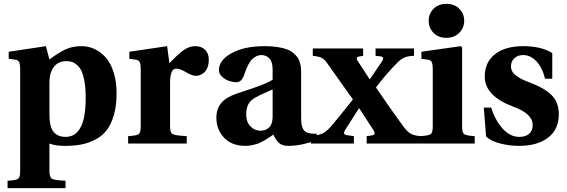

<svg xmlns="http://www.w3.org/2000/svg" viewBox="-20 -740 2922 990"><path d="M234.9 -151.9Q234.9 -121.1 238.8 -101.1Q252 -34.2 317.9 -34.2Q355.5 -34.2 378.9 -59.6Q402.3 -85 412.1 -128.7Q421.9 -172.4 421.9 -236.8Q421.9 -283.7 415.8 -318.6Q409.7 -353.5 400.4 -373.3Q391.1 -393.1 377.2 -405Q363.3 -417 350.3 -420.9Q337.4 -424.8 321.8 -424.8Q263.2 -424.8 242.2 -365.2Q234.9 -344.2 234.9 -310.1ZM19 191.9Q62.5 189.5 73.2 181.9Q84 174.3 84 143.1V-380.9Q84 -409.7 78.4 -420.2Q72.8 -430.7 60.1 -432.1L24.9 -437V-473.1L216.8 -502L234.9 -433.1Q279.8 -467.3 316.2 -484.6Q352.5 -502 399.9 -502Q436 -502 468 -487.1Q500 -472.2 525.6 -443.1Q551.3 -414.1 566.2 -366.5Q581.1 -318.8 581.1 -258.8Q581.1 -194.8 567.1 -146.7Q553.2 -98.6 530 -68.6Q506.8 -38.6 471.7 -20.3Q436.5 -2 398.9 5.1Q361.3 12.2 314 12.2Q265.6 12.2 234.9 0V143.1Q234.9 174.3 248.5 181.9Q262.2 189.5 317.9 191.9V230H19Z M640.6 0V-38.1Q684.1 -40.5 694.8 -48.1Q705.6 -55.7 705.6 -86.9V-380.9Q705.6 -409.7 700 -420.2Q694.3 -430.7 681.6 -432.1L647 -437V-473.1L841.8 -502L853.5 -414.1Q899.9 -462.9 928.2 -482.4Q956.5 -502 986.8 -502Q1018.6 -502 1037.6 -483.2Q1056.6 -464.4 1056.6 -432.1Q1056.6 -396.5 1040.5 -375Q1031.7 -363.3 1018.1 -356.2Q1004.4 -349.1 989.7 -349.1Q971.2 -349.1 943.8 -365.2Q908.7 -386.2 890.6 -386.2Q873 -386.2 865 -368.2Q856.9 -350.1 856.9 -311V-86.9Q856.9 -55.7 870.6 -48.3Q884.3 -41 942.9 -38.1V0Z M1249.5 -149.9Q1249.5 -111.3 1271.2 -88.6Q1293 -65.9 1323.7 -65.9Q1348.1 -65.9 1366.2 -81.5Q1384.3 -97.2 1385.7 -133.8V-278.8Q1378.4 -275.4 1360.4 -267.6Q1342.3 -259.8 1325.9 -252.2Q1309.6 -244.6 1295.9 -236.8Q1272.5 -223.1 1261 -203.4Q1249.5 -183.6 1249.5 -149.9ZM1095.7 -132.8Q1095.7 -177.7 1120.1 -208Q1144.5 -238.3 1201.7 -257.8Q1210.9 -260.7 1241 -270.8Q1271 -280.8 1285.6 -285.9Q1300.3 -291 1323 -299.6Q1345.7 -308.1 1360.6 -315.2Q1375.5 -322.3 1385.7 -329.1V-381.8Q1385.7 -421.4 1369.1 -438.7Q1352.5 -456.1 1327.6 -456.1Q1302.7 -456.1 1280.8 -435.1Q1258.8 -414.1 1239.7 -356Q1226.6 -315.9 1198.7 -315.9Q1183.6 -315.9 1163.8 -321.8Q1144 -327.6 1126.5 -343Q1108.9 -358.4 1108.9 -378.9Q1108.9 -429.7 1174.1 -465.8Q1239.3 -502 1345.7 -502Q1382.3 -502 1411.6 -497.3Q1440.9 -492.7 1460.2 -485.4Q1479.5 -478 1493.4 -466.1Q1507.3 -454.1 1514.9 -443.1Q1522.5 -432.1 1526.6 -416.5Q1530.8 -400.9 1531.7 -389.2Q1532.7 -377.4 1532.7 -361.8V-130.9Q1532.7 -65.4 1564.5 -56.2Q1586.9 -48.8 1612.8 -50.8L1615.7 -18.1Q1586.4 -6.3 1544.9 2.9Q1503.4 12.2 1467.8 12.2Q1435.1 12.2 1418.5 -2.9Q1401.9 -18.1 1389.6 -45.9Q1388.7 -44.9 1372.1 -33.9Q1355.5 -22.9 1350.3 -20Q1345.2 -17.1 1329.6 -8.8Q1314 -0.5 1303.7 2.7Q1293.5 5.9 1277.6 9Q1261.7 12.2 1246.6 12.2Q1174.8 12.2 1135.3 -30Q1095.7 -72.3 1095.7 -132.8Z M1583.5 0V-38.1Q1623.5 -42.5 1642.8 -51.5Q1662.1 -60.5 1685.5 -86.9Q1707 -110.8 1799.8 -227.1Q1773.9 -262.2 1729.7 -325.7Q1685.5 -389.2 1666.5 -415Q1651.4 -435.5 1638.4 -442.1Q1625.5 -448.7 1592.8 -452.1V-490.2H1852.5V-452.1L1829.6 -448.2Q1820.8 -446.8 1819.6 -440.4Q1818.4 -434.1 1823.7 -426.8L1885.7 -332H1887.7L1947.8 -420.9Q1965.8 -446.3 1942.9 -449.2L1916.5 -452.1V-490.2H2114.7V-452.1Q2085 -451.7 2066.2 -443.6Q2047.4 -435.5 2028.8 -417Q1965.8 -352.5 1918.5 -289.1Q2002 -166.5 2060.5 -86.9Q2082 -59.1 2099.1 -49.8Q2116.2 -40.5 2148.4 -38.1V0H1870.6V-38.1L1892.6 -41Q1921.9 -44.4 1905.8 -68.8L1832.5 -181.2H1830.6L1761.7 -73.2Q1743.2 -45.9 1769.5 -43L1804.7 -38.1V0Z M2146.5 0V-38.1Q2189.9 -40.5 2200.7 -48.1Q2211.4 -55.7 2211.4 -86.9V-380.9Q2211.4 -409.7 2205.8 -420.2Q2200.2 -430.7 2187.5 -432.1L2152.8 -437V-473.1L2355.5 -502L2362.8 -496.1V-86.9Q2362.8 -55.7 2373.5 -48.1Q2384.3 -40.5 2427.7 -38.1V0ZM2190.4 -632.8Q2190.4 -669.4 2215.6 -694.8Q2240.7 -720.2 2281.7 -720.2Q2323.2 -720.2 2348.4 -694.8Q2373.5 -669.4 2373.5 -632.8Q2373.5 -596.2 2347.9 -570.6Q2322.3 -544.9 2281.7 -544.9Q2240.7 -544.9 2215.6 -570.3Q2190.4 -595.7 2190.4 -632.8Z M2474.6 -185.1H2512.7Q2533.2 -119.6 2571.8 -76.9Q2610.4 -34.2 2657.7 -34.2Q2690.4 -34.2 2708.5 -50.3Q2726.6 -66.4 2726.6 -95.2Q2726.6 -154.3 2626.5 -189.9Q2479.5 -245.6 2479.5 -344.2Q2479.5 -419.4 2532.5 -460.7Q2585.4 -502 2677.7 -502Q2769.5 -502 2827.6 -466.8V-334H2790.5Q2776.4 -391.1 2746.1 -423.6Q2715.8 -456.1 2677.7 -456.1Q2648.4 -456.1 2631.6 -439.2Q2614.7 -422.4 2614.7 -397.9Q2614.7 -370.1 2640.6 -350.3Q2666.5 -330.6 2715.3 -313Q2789.6 -284.7 2825.4 -248.3Q2861.3 -211.9 2861.3 -150.9Q2861.3 -71.8 2805.7 -29.8Q2750 12.2 2655.8 12.2Q2607.9 12.2 2560.3 0.2Q2512.7 -11.7 2486.3 -36.1Z"/></svg>

Font: Linguistics Pro
Style: Bold
Weight: 700
Designer: Stefan Peev, Context Ltd
Foundry: Stefan Peev, Context Ltd
Version: Version 001.000